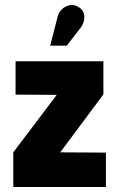

<svg xmlns="http://www.w3.org/2000/svg" viewBox="-20 -745 475 765"><path d="M301 -634Q311 -647 314.5 -663Q318 -679 313 -694Q308 -709 291 -718Q274 -728 256.5 -724Q239 -720 226.5 -708Q214 -696 210 -680L180 -563H246ZM392 -501H42V-368L206 -367L33 -138V0H402V-137L220 -138L392 -369Z"/></svg>

Font: Advent Pro ExtraBold
Style: Regular
Weight: 800
Designer: VivaRado, Andreas Kalpakidis
Foundry: VivaRado, Andreas Kalpakidis
Version: Version 3.000